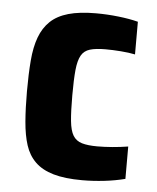

<svg xmlns="http://www.w3.org/2000/svg" viewBox="-44 -556 494 603"><g transform="rotate(5 203.0 -255.0)"><path d="M237 8Q182 8 146 -2.5Q110 -13 88.5 -34Q67 -55 57 -86Q47 -117 43.5 -159.5Q40 -202 40 -255Q40 -309 43.5 -352Q47 -395 58.5 -426Q70 -457 91.5 -477.5Q113 -498 148 -508Q183 -518 235 -518Q270 -518 305.5 -514Q341 -510 368 -503V-400Q349 -404 323 -406Q297 -408 274 -408Q244 -408 225.5 -402.5Q207 -397 198 -381Q189 -365 186 -335Q183 -305 183 -255Q183 -205 186 -174.5Q189 -144 198.5 -128.5Q208 -113 226.5 -107.5Q245 -102 275 -102Q297 -102 322 -104Q347 -106 372 -110V-8Q341 0 306 4Q271 8 237 8Z"/></g></svg>

Font: Saira SemiCondensed
Style: Bold
Weight: 700
Width: 4
Designer: Hector Gatti with collaboration of the Omnibus-Type team
Foundry: Omnibus-Type
Version: Version 1.101